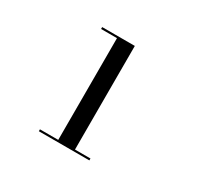

<svg xmlns="http://www.w3.org/2000/svg" viewBox="-104 -1036 739 709"><g transform="rotate(30 265.0 -681.0)"><path d="M134.5 -464.1H212.5V-897.9H144.7V-906H283.9V-464.1H349.9V-456H134.5Z"/></g></svg>

Font: Bodoni* 16 Medium
Style: Regular
Weight: 500
Version: Version 2.2